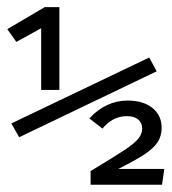

<svg xmlns="http://www.w3.org/2000/svg" viewBox="-24 -509 473 529"><path d="M89.4 -431.2 21 -393.6 -3.9 -428.7 99.1 -489.3H139.6V-261.2H89.4ZM7.3 -168.9 387.2 -350.6 407.7 -312.5 28.8 -130.9ZM301.8 -43.5H428.7L422.4 0H225.6V-37.6Q292.5 -78.1 318.4 -95.2Q344.2 -112.3 356 -125.7Q367.7 -139.2 367.7 -154.8Q367.7 -170.9 356.7 -179.9Q345.7 -189 325.7 -189Q286.6 -189 258.3 -154.8L222.2 -182.6Q243.7 -206.5 270.5 -219.2Q297.4 -231.9 327.1 -231.9Q371.1 -231.9 396.2 -211.4Q421.4 -190.9 421.4 -156.7Q421.4 -134.3 410.2 -117.2Q398.9 -100.1 373.8 -83.5Q348.6 -66.9 301.8 -43.5Z"/></svg>

Font: Amiri Typewriter
Style: Regular
Weight: 400
Monospace: yes
Designer: Khaled Hosny
Version: Version 1.1